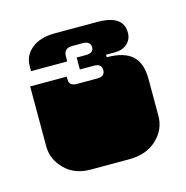

<svg xmlns="http://www.w3.org/2000/svg" viewBox="-61 -773 423 436"><g transform="rotate(-15 150.5 -555.0)"><path d="M18 -472V-613H104V-606Q104 -591 122 -591H170Q188 -591 188 -606Q188 -621 170 -621H137V-649H159Q177 -649 177 -663Q177 -669 172.5 -673Q168 -677 159 -677H134Q114 -677 114 -658V-646H29V-658Q29 -683 49 -699Q69 -715 103 -715H203Q264 -715 264 -674Q264 -658 253 -648Q242 -638 224 -638H203V-632Q244 -632 263 -614.5Q282 -597 282 -560V-473Q282 -441 257.5 -418Q233 -395 192 -395H102Q64 -395 41 -418.5Q18 -442 18 -472Z"/></g></svg>

Font: Danfo
Style: Regular
Weight: 400
Version: Version 1.000;Glyphs 3.2 (3236)